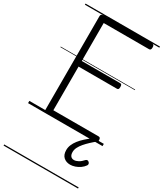

<svg xmlns="http://www.w3.org/2000/svg" viewBox="-300 -998 1265 1485"><g transform="rotate(30 332.5 -255.0)"><path d="M170 0Q156 0 149 -5.5Q142 -11 142 -23V-860Q142 -870 149 -874.5Q156 -879 170 -879H602Q610 -879 614.5 -873.5Q619 -868 619 -854Q619 -840 614.5 -834.5Q610 -829 602 -829H197V-490H540Q548 -490 552 -484.5Q556 -479 556 -465Q556 -451 552 -445.5Q548 -440 540 -440H197V-50H602Q610 -50 614.5 -44.5Q619 -39 619 -25Q619 -11 614.5 -5.5Q610 0 602 0ZM519 250Q483 250 460 229Q437 208 437 166Q437 142 446.5 119Q456 96 473.5 73.5Q491 51 516 28.5Q541 6 572 -17H613V-11Q589 8 566.5 29Q544 50 526 71Q508 92 497.5 113Q487 134 487 155Q487 179 497.5 191.5Q508 204 527 204Q544 204 564.5 193Q585 182 604 160Q610 154 617 153Q624 152 631 158Q639 164 640.5 172.5Q642 181 637 188Q624 207 604 221Q584 235 561.5 242.5Q539 250 519 250ZM0 369H665V379H0ZM0 -20H665V0H0ZM0 -505H665V-500H0ZM0 -889H665V-879H0Z"/></g></svg>

Font: Playwrite HR Lijeva Guides
Style: Regular
Weight: 400
Designer: Veronika Burian, José Scaglione
Foundry: TypeTogether
Version: Version 1.003